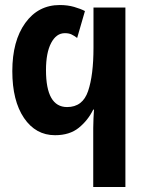

<svg xmlns="http://www.w3.org/2000/svg" viewBox="-20 -744 585 764"><path d="M479 0V-714H352V-554Q352 -445 330.5 -381.5Q309 -318 247 -318Q163 -318 163 -465Q163 -534 183.5 -573Q204 -612 238 -612Q254 -612 264.5 -607Q275 -602 287 -593L318 -700Q301 -709 275 -716.5Q249 -724 218 -724Q132 -724 80.5 -652.5Q29 -581 29 -461Q29 -343 75.5 -274.5Q122 -206 199 -206Q257 -206 293.5 -235.5Q330 -265 351 -308H354Q353 -291 352 -273Q351 -255 351 -235V0Z"/></svg>

Font: Noto Sans UI Condensed
Style: Bold
Weight: 700
Width: 3
Designer: Monotype Design Team
Foundry: Monotype Imaging Inc.
Version: 1.001